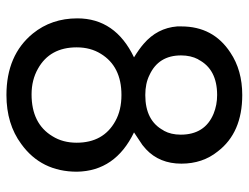

<svg xmlns="http://www.w3.org/2000/svg" viewBox="-108 -641 772 596"><g transform="rotate(90 278.0 -343.0)"><path d="M391 -373Q511 -315 513 -196Q513 -85 427 -23Q365 23 275 23Q151 23 84 -59Q37 -117 37 -197Q37 -315 158 -373Q132 -389 116 -403Q67 -445 62 -507V-508V-520Q62 -619 143 -672Q198 -709 275 -709Q392 -709 450 -633Q488 -586 488 -520Q488 -452 443 -410L430 -399ZM275 -631Q195 -631 165 -573L164 -572Q152 -549 152 -519Q152 -449 213 -421Q239 -408 275 -408Q355 -408 385 -465Q386 -465 386 -466Q398 -488 398 -518Q398 -593 333 -620Q306 -631 275 -631ZM275 -334Q186 -334 147 -270Q127 -238 127 -195Q127 -112 193 -75Q228 -55 273 -55Q364 -55 403 -120Q423 -152 423 -195Q423 -278 356 -315Q322 -334 275 -334Z"/></g></svg>

Font: Ekushey Lal Sabuj Normal
Style: Regular
Weight: 400
Designer: Al Mamun Sumon
Foundry: Al Mamun Sumon
Version: Version 1.0